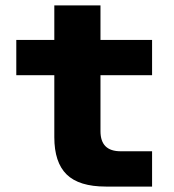

<svg xmlns="http://www.w3.org/2000/svg" viewBox="-20 -687 640 707"><path d="M370 0Q271 0 225.5 -44.5Q180 -89 180 -182V-410H40V-540H180V-667H350V-540H540V-410H350V-204Q350 -130 424 -130H540V0Z"/></svg>

Font: Geist Mono Black
Style: Regular
Weight: 900
Monospace: yes
Designer: Basement.studio, Andrés Briganti, Mateo Zaragoza
Foundry: Basement.studio, Vercel, Andrés Briganti, Guido Ferreyra, Mateo Zaragoza
Version: Version 1.500; ttfautohint (v1.8.4.7-5d5b)